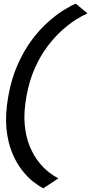

<svg xmlns="http://www.w3.org/2000/svg" viewBox="-20 -794 504 1056"><path d="M218.5 241.5Q196 231 164.8 207Q133.5 183 102 143.2Q70.5 103.5 46.8 46.2Q23 -11 15.5 -88Q8 -165 25.5 -264Q43 -362.5 77.8 -440Q112.5 -517.5 156.2 -575.8Q200 -634 245.8 -674.2Q291.5 -714.5 331.2 -739Q371 -763.5 397 -774L461 -720.5Q436 -710 399.5 -687.2Q363 -664.5 322 -628Q281 -591.5 241.8 -539.8Q202.5 -488 171.8 -419.5Q141 -351 125.5 -264Q109.5 -176 116 -107.8Q122.5 -39.5 143.8 11.2Q165 62 193.5 97.5Q222 133 250.8 154.8Q279.5 176.5 301 187Z"/></svg>

Font: Anybody UltraExpanded Regular
Style: Italic
Weight: 400
Width: 9
Italic angle: -10°
Designer: Tyler Finck
Foundry: Etcetera Type Company
Version: Version 1.010; ttfautohint (v1.8.3) -l 8 -r 50 -G 200 -x 14 